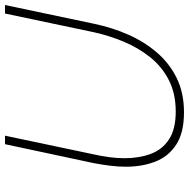

<svg xmlns="http://www.w3.org/2000/svg" viewBox="-14 -736 755 767"><g transform="rotate(-90 363.5 -352.5)"><path d="M298 5Q216 5 168.5 -26.5Q121 -58 101 -110.5Q81 -163 81 -226Q81 -258 85 -290Q89 -322 95 -354L171 -710H205L130 -354Q123 -323 119 -292.5Q115 -262 115 -232Q115 -175 132 -128.5Q149 -82 190 -55Q231 -28 301 -28Q374 -28 428 -56Q482 -84 519.5 -131.5Q557 -179 581 -237Q605 -295 618 -354L693 -710H727L652 -354Q637 -282 608.5 -217.5Q580 -153 537 -103Q494 -53 435 -24Q376 5 298 5Z"/></g></svg>

Font: Raleway ExtraLight
Style: Italic
Weight: 200
Italic angle: -12°
Designer: Matt McInerney, Pablo Impallari, Rodrigo Fuenzalida
Foundry: Matt McInerney, Pablo Impallari, Rodrigo Fuenzalida
Version: Version 4.026